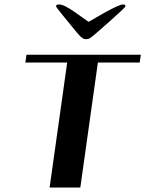

<svg xmlns="http://www.w3.org/2000/svg" viewBox="-20 -844 653 863"><path d="M99 -598H613L608 -563H420L341 -1H203L282 -563H94ZM232 -816Q232 -821 236.5 -822.5Q241 -824 245 -824Q258 -824 276 -814.5Q294 -805 313 -792Q332 -779 349.5 -766Q367 -753 378 -746Q390 -752 411.5 -765Q433 -778 457 -791Q481 -804 502.5 -814Q524 -824 534 -824Q544 -824 544 -816Q543 -812 523 -793.5Q503 -775 478.5 -753Q454 -731 431.5 -711.5Q409 -692 402 -686Q394 -679 386 -673.5Q378 -668 367 -668Q357 -668 349.5 -673.5Q342 -679 336 -686Q333 -689 324 -699.5Q315 -710 303.5 -724.5Q292 -739 279 -754.5Q266 -770 255.5 -783.5Q245 -797 238 -806Q231 -815 232 -816Z"/></svg>

Font: Gamine
Style: Bold Italic
Weight: 700
Designer: Tapiwanashe Sebastian Garikayi
Version: Version 1.000